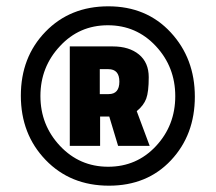

<svg xmlns="http://www.w3.org/2000/svg" viewBox="-20 -738 683 608"><path d="M325 -150Q203 -150 124.5 -231.5Q46 -313 46 -435Q46 -557 124 -637.5Q202 -718 323 -718Q444 -718 520.5 -635.5Q597 -553 597 -432Q597 -311 521.5 -230.5Q446 -150 325 -150ZM170 -592Q108 -526 108 -434Q108 -342 170 -276Q232 -210 322.5 -210Q413 -210 474 -275.5Q535 -341 535 -433.5Q535 -526 473.5 -592Q412 -658 321.5 -658Q231 -658 170 -592ZM297 -369V-276H201V-591H337Q389 -591 420 -565.5Q451 -540 451 -493.5Q451 -447 443 -425.5Q435 -404 413 -386L454 -276H354L326 -369ZM296 -519V-440H324Q358 -440 358 -479.5Q358 -519 323 -519Z"/></svg>

Font: Titillium Web[RUS by Daymarius]
Style: Bold
Weight: 700
Designer: Cyrillization by Daymarius
Foundry: Cyrillization by Daymarius
Version: Version 1.002 September 11, 2018